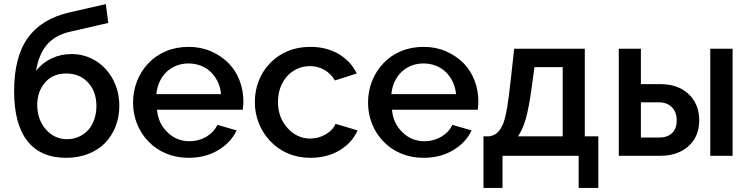

<svg xmlns="http://www.w3.org/2000/svg" viewBox="-20 -761 3667 938"><path d="M497 -741 318 -700Q183 -669 116 -576Q49 -483 49 -315Q49 -155 113.5 -72.5Q178 10 303 10Q362 10 410.5 -9Q459 -28 493 -62Q526 -96 544.5 -143Q563 -190 563 -244Q563 -297 545.5 -343Q528 -389 496 -424Q465 -458 422 -477.5Q379 -497 331 -497Q277 -497 232.5 -476Q188 -455 156 -415Q170 -498 210.5 -544Q251 -590 322 -606L509 -649ZM202 -360Q239 -402 304 -402Q369 -402 410 -358Q451 -314 451 -243Q451 -208 440.5 -177.5Q430 -147 411 -126Q392 -105 365 -93Q338 -81 308 -81Q246 -81 204 -129Q162 -177 162 -249Q162 -315 202 -360Z M1136 -124 1042 -151Q1025 -115 988 -93Q950 -71 905 -71Q875 -71 847.5 -82Q820 -93 799 -114Q753 -157 747 -225H1166Q1169 -252 1169 -265Q1169 -319 1150.5 -367.5Q1132 -416 1097 -452Q1060 -489 1010.5 -510.5Q961 -532 902 -532Q841 -532 791 -511Q741 -490 705 -452Q669 -414 649.5 -364.5Q630 -315 630 -260Q630 -205 649.5 -156Q669 -107 705 -70Q741 -32 791.5 -11Q842 10 901 10Q983 10 1045.5 -27Q1108 -64 1136 -124ZM794 -410Q815 -430 842.5 -440.5Q870 -451 901 -451Q932 -451 960 -440.5Q988 -430 1009 -410Q1030 -390 1043.5 -362Q1057 -334 1060 -301H744Q747 -334 760 -362Q773 -390 794 -410Z M1300 -72Q1336 -33 1386.5 -11.5Q1437 10 1496 10Q1578 10 1639 -26.5Q1700 -63 1727 -124L1619 -156Q1607 -126 1572 -105Q1536 -84 1495 -84Q1463 -84 1434.5 -97.5Q1406 -111 1385 -135Q1338 -187 1338 -262Q1338 -338 1383 -389Q1404 -412 1432.5 -425Q1461 -438 1494 -438Q1533 -438 1565 -419.5Q1597 -401 1616 -368L1723 -402Q1693 -463 1634 -497.5Q1575 -532 1496 -532Q1435 -532 1385 -511Q1335 -490 1299 -452Q1263 -415 1244 -366Q1225 -317 1225 -262Q1225 -208 1244.5 -159Q1264 -110 1300 -72Z M2284 -124 2190 -151Q2173 -115 2136 -93Q2098 -71 2053 -71Q2023 -71 1995.5 -82Q1968 -93 1947 -114Q1901 -157 1895 -225H2314Q2317 -252 2317 -265Q2317 -319 2298.5 -367.5Q2280 -416 2245 -452Q2208 -489 2158.5 -510.5Q2109 -532 2050 -532Q1989 -532 1939 -511Q1889 -490 1853 -452Q1817 -414 1797.5 -364.5Q1778 -315 1778 -260Q1778 -205 1797.5 -156Q1817 -107 1853 -70Q1889 -32 1939.5 -11Q1990 10 2049 10Q2131 10 2193.5 -27Q2256 -64 2284 -124ZM1942 -410Q1963 -430 1990.5 -440.5Q2018 -451 2049 -451Q2080 -451 2108 -440.5Q2136 -430 2157 -410Q2178 -390 2191.5 -362Q2205 -334 2208 -301H1892Q1895 -334 1908 -362Q1921 -390 1942 -410Z M2435 157V0H2807V157H2903V-95H2837V-523H2492L2475 -369Q2466 -287 2458 -238Q2450 -189 2439 -159Q2427 -129 2411 -114Q2395 -99 2371 -95H2342V157ZM2578 -337 2591 -433H2729V-95H2510Q2534 -127 2549.5 -183.5Q2565 -240 2578 -337Z M3207 0Q3287 0 3339 -43Q3396 -90 3396 -174Q3396 -216 3381 -249.5Q3366 -283 3339 -306Q3288 -350 3206 -350H3111V-523H3003V0ZM3559 0V-523H3450V0ZM3111 -261H3201Q3238 -261 3262 -237.5Q3286 -214 3286 -173Q3286 -132 3263 -110.5Q3240 -89 3200 -89H3111Z"/></svg>

Font: RT Raleway SemiBold
Style: Regular
Weight: 400
Designer: Matt McInerney, Pablo Impallari, Rodrigo Fuenzalida — Edited by Milan Moffatt in April 2016
Foundry: Matt McInerney, Pablo Impallari, Rodrigo Fuenzalida — Edited by Milan Moffatt in April 2016
Version: Version 3.001